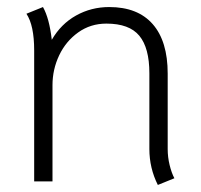

<svg xmlns="http://www.w3.org/2000/svg" viewBox="-20 -515 570 545"><path d="M404 -92V-307Q404 -379 375.5 -413.5Q347 -448 282 -448Q237 -448 202 -423Q167 -398 148 -358Q129 -318 129 -273V0H77V-372Q77 -443 55 -476L102 -495Q120 -463 127 -402Q153 -447 196 -471Q239 -495 290 -495Q371 -495 413.5 -446.5Q456 -398 456 -306V-92Q456 -69 461.5 -46.5Q467 -24 475 -9L428 10Q404 -38 404 -92Z"/></svg>

Font: Niramit ExtraLight
Style: Regular
Weight: 200
Designer: Katatrad Aksorn Co.,Ltd.
Foundry: Cadson Demak Co.,Ltd.
Version: Version 1.000; ttfautohint (v1.6)